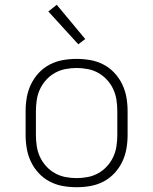

<svg xmlns="http://www.w3.org/2000/svg" viewBox="-20 -774 640 802"><path d="M300 8Q271 8 242.5 3Q214 -2 188 -15.5Q162 -29 142 -50.5Q122 -72 109.5 -98Q97 -124 92 -152.5Q87 -181 87 -210V-310Q87 -339 92 -367.5Q97 -396 109.5 -422Q122 -448 142 -469.5Q162 -491 188 -504.5Q214 -518 242.5 -523Q271 -528 300 -528Q329 -528 357.5 -523Q386 -518 412 -504.5Q438 -491 458 -469.5Q478 -448 490.5 -422Q503 -396 508 -367.5Q513 -339 513 -310V-210Q513 -181 508 -152.5Q503 -124 490.5 -98Q478 -72 458 -50.5Q438 -29 412 -15.5Q386 -2 357.5 3Q329 8 300 8ZM300 -30Q323 -30 346.5 -34.5Q370 -39 390.5 -50.5Q411 -62 427 -79.5Q443 -97 453 -118.5Q463 -140 466.5 -163.5Q470 -187 470 -210V-310Q470 -333 466.5 -356.5Q463 -380 453 -401.5Q443 -423 427 -440.5Q411 -458 390.5 -469.5Q370 -481 346.5 -485.5Q323 -490 300 -490Q277 -490 253.5 -485.5Q230 -481 209.5 -469.5Q189 -458 173 -440.5Q157 -423 147 -401.5Q137 -380 133.5 -356.5Q130 -333 130 -310V-210Q130 -187 133.5 -163.5Q137 -140 147 -118.5Q157 -97 173 -79.5Q189 -62 209.5 -50.5Q230 -39 253.5 -34.5Q277 -30 300 -30ZM307 -589 182 -726 217 -754 336 -611Z"/></svg>

Font: Iosevka Aile Extralight
Style: Regular
Weight: 200
Designer: Belleve Invis
Foundry: Belleve Invis
Version: Version 31.1.0; ttfautohint (v1.8.4)